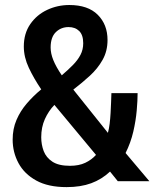

<svg xmlns="http://www.w3.org/2000/svg" viewBox="-20 -723 620 766"><path d="M245.5 23.5Q172 23.5 124.5 -2.8Q77 -29 53.8 -72.2Q30.5 -115.5 30.5 -166Q30.5 -209 45.8 -244.5Q61 -280 86.8 -310Q112.5 -340 144.5 -366.5Q115 -410 95 -452.5Q75 -495 75 -537.5Q75 -589.5 100.8 -626.8Q126.5 -664 168 -683.5Q209.5 -703 256.5 -703Q331 -703 370 -664Q409 -625 409 -563.5Q409 -519 389.2 -484Q369.5 -449 338.2 -420.5Q307 -392 272.5 -365.5L410.5 -193Q415 -209 417.5 -229.8Q420 -250.5 421.2 -272.5Q422.5 -294.5 423.2 -315.2Q424 -336 424.5 -351.5H529Q529 -323 525.5 -282.5Q522 -242 511.8 -197.8Q501.5 -153.5 481 -112.5L576 0H450L419 -38.5Q386 -7.5 344 8Q302 23.5 245.5 23.5ZM259 -61.5Q295 -61.5 320.2 -73.5Q345.5 -85.5 363 -105L197 -304.5Q173.5 -280 159 -247.8Q144.5 -215.5 144.5 -175.5Q144.5 -146.5 154.2 -120.5Q164 -94.5 189 -78Q214 -61.5 259 -61.5ZM226.5 -422.5Q251.5 -444 270.8 -463.5Q290 -483 301 -504Q312 -525 312 -550.5Q312 -583.5 296 -599.2Q280 -615 253.5 -615Q223.5 -615 202.8 -594.8Q182 -574.5 182 -533.5Q182 -509.5 192.8 -483Q203.5 -456.5 226.5 -422.5Z"/></svg>

Font: Cabin SemiCondensed SemiBold
Style: Regular
Weight: 600
Width: 4
Designer: Pablo Impallari
Foundry: Pablo Impallari. http://www.impallari.com Igino Marini. http://www.ikern.com
Version: Version 3.001